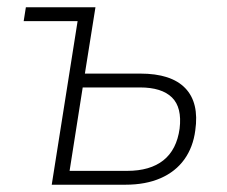

<svg xmlns="http://www.w3.org/2000/svg" viewBox="-20 -507 623 527"><path d="M122 0 193 -449H45L51 -487H242L213 -305H365Q450 -305 488.5 -265Q527 -225 516 -149Q510 -103 486 -69.5Q462 -36 421 -18Q380 0 324 0ZM171 -38H329Q392 -38 428.5 -67Q465 -96 473 -154Q480 -212 452 -239.5Q424 -267 364 -267H207Z"/></svg>

Font: Nunito Sans 10pt SemiCondensed ExtraLight
Style: Italic
Weight: 250
Width: 4
Italic angle: -9°
Designer: Vernon Adams
Foundry: Vernon Adams
Version: Version 3.101;gftools[0.9.27]